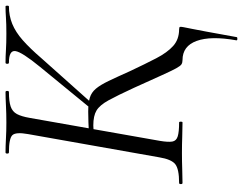

<svg xmlns="http://www.w3.org/2000/svg" viewBox="-110 -554 859 678"><g transform="rotate(-90 319.0 -215.5)"><path d="M11.4 0Q7.4 0 7.4 -6Q7.4 -12 11.4 -12Q60.6 -12 77.8 -25.7Q95 -39.4 102 -82.4L184 -545.4Q191.8 -588.6 180.2 -600.8Q168.6 -613 119.2 -613Q115.2 -613 115.2 -619Q115.2 -625 119.2 -625Q141.8 -625 168.2 -623.5Q194.6 -622 224 -622Q257.2 -622 284.9 -623.5Q312.6 -625 332.6 -625Q336.4 -625 336.4 -619Q336.4 -613 332.6 -613Q299.4 -613 281.3 -606.8Q263.2 -600.6 254.7 -584.6Q246.2 -568.6 241.2 -539.6L160 -79.4Q155.2 -50.6 157.6 -36.2Q160 -21.8 176 -16.9Q192 -12 225 -12Q228 -12 228 -6Q228 0 225 0Q202.2 0 175 -1Q147.8 -2 117.4 -2Q86.8 -2 59.4 -1Q32 0 11.4 0ZM290.2 -317 276.2 -326 421.4 -503.2Q474 -567.4 477.1 -590.2Q480.2 -613 436.2 -613Q432.2 -613 432.2 -619Q432.2 -625 436.2 -625Q458.2 -625 481.1 -623.5Q504 -622 538.2 -622Q574.6 -622 595.2 -623.5Q615.8 -625 634.6 -625Q637.6 -625 637.6 -619Q637.6 -613 634.6 -613Q602 -613 573.1 -601.2Q544.2 -589.4 515.6 -564.2Q487 -539 452.4 -498.8ZM445.4 0Q436.6 0 430.7 -3.5Q424.8 -7 416.4 -22.2Q408 -37.4 392.1 -72.5Q376.2 -107.6 347.4 -171.4Q320.2 -230.4 303.2 -261.3Q286.2 -292.2 267.4 -303.6Q248.6 -315 214.6 -315Q204.8 -315 194.7 -314Q184.6 -313 173.6 -312L175.2 -330Q232.8 -333 263.4 -333Q293.4 -333 312.2 -327.4Q331 -321.8 344.3 -305.9Q357.6 -290 371.4 -261.3Q385.2 -232.6 406.2 -185.6Q431.6 -131.6 451.8 -92.7Q472 -53.8 495.2 -33Q518.4 -12.2 553.6 -12Q561.8 -12 562.6 -8.8Q563.4 -5.6 561.4 4.4Q559.2 16.2 555.6 33.4Q552 50.6 545.5 86.4Q539 122.2 526.4 191.4Q526.2 193.8 520.2 193.7Q514.2 193.6 515.2 189.6Q531.2 99.8 513 49.9Q494.8 0 445.4 0Z"/></g></svg>

Font: Cormorant Infant Light
Style: Italic
Weight: 300
Italic angle: -10°
Designer: Christian Thalmann (Catharsis Fonts)
Foundry: Catharsis Fonts
Version: Version 4.001